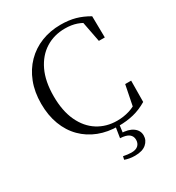

<svg xmlns="http://www.w3.org/2000/svg" viewBox="-227 -879 1144 1251"><g transform="rotate(-30 345.5 -254.0)"><path d="M422 16.1Q341.2 16.1 274.3 -9.7Q207.5 -35.5 158.5 -84.7Q109.5 -133.8 83 -204Q56.4 -274.1 56.4 -362.1Q56.4 -449.6 83.9 -520.4Q111.3 -591.1 160.8 -641.5Q210.3 -691.9 277.2 -718.4Q344.2 -744.9 422.3 -744.9Q483.8 -744.9 532.2 -731.5Q580.6 -718 629.4 -689.5L631.7 -528.8H586.9L553.4 -702.3L604 -685.4V-650.8Q562.3 -682.3 522.9 -695.8Q483.6 -709.3 435.2 -709.3Q352.6 -709.3 288.6 -669Q224.6 -628.7 188 -551.7Q151.5 -474.7 151.5 -363.5Q151.5 -252.4 187.7 -175.1Q224 -97.7 287.3 -58Q350.7 -18.2 431.3 -18.2Q479.5 -18.2 523.1 -31.5Q566.8 -44.8 609.2 -76.2V-43.1L560.6 -29.3L594.7 -199.3H639.5L638 -39.8Q587.2 -9.6 535.4 3.2Q483.6 16.1 422 16.1ZM389.3 89.5 403.7 -1.8H431.8L420.8 81.2L406.9 64.5Q466.6 65.3 499.2 89.1Q531.9 112.9 531.9 150.3Q531.9 187.3 502.8 212.4Q473.7 237.4 418 237.4Q394.1 237.4 375.4 233.7Q356.7 230 342.1 224.6L347.5 200.7Q363.9 203.9 379 205.9Q394.1 207.9 407.7 207.9Q441.6 207.9 458.3 192.1Q475 176.3 475 149.9Q475 123.1 454.9 107.4Q434.8 91.7 389.3 89.5Z"/></g></svg>

Font: Noto Serif TC
Style: Regular
Weight: 200
Designer: Ryoko NISHIZUKA 西塚涼子 (kana & ideographs); Frank Grießhammer (Latin, Greek & Cyrillic); Wenlong ZHANG 张文龙 (bopomofo); San
Foundry: Adobe
Version: Version 2.001;hotconv 1.1.0;makeotfexe 2.6.0